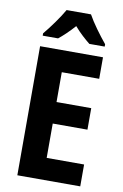

<svg xmlns="http://www.w3.org/2000/svg" viewBox="-101 -990 668 1046"><g transform="rotate(10 233.5 -466.5)"><path d="M315 -933H180C158 -893 109 -825 76 -786V-773H161C185 -792 216 -821 247 -856C277 -821 308 -794 334 -773H419V-786C382 -831 339 -889 315 -933ZM420 0V-121H213V-311H405V-430H213V-595H420V-714H72V0Z"/></g></svg>

Font: Noto Sans Armenian Condensed
Style: Regular
Weight: 400
Width: 3
Designer: Monotype Design Team
Foundry: Monotype Imaging Inc.
Version: Version 2.008